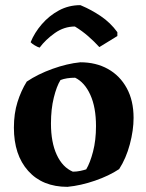

<svg xmlns="http://www.w3.org/2000/svg" viewBox="-20 -714 567 746"><path d="M242 12Q145 12 89.5 -50Q34 -112 34 -218Q34 -273 48 -317.5Q62 -362 84 -397Q127 -426 184 -446.5Q241 -467 292 -472Q353 -472 399.5 -446Q446 -420 472.5 -371.5Q499 -323 499 -256Q499 -208 484.5 -153.5Q470 -99 443 -57Q404 -31 349 -12Q294 7 242 12ZM263 -47Q278 -47 292 -50Q306 -53 315 -56Q330 -81 341.5 -125Q353 -169 353 -224Q353 -297 331 -345.5Q309 -394 272 -412Q238 -412 215 -403Q200 -379 189 -334.5Q178 -290 178 -234Q178 -161 200.5 -112.5Q223 -64 263 -47ZM292 -694 297 -692Q335 -676 372 -651Q409 -626 436 -589V-574L366 -531Q347 -552 323 -573Q299 -594 271 -611Q229 -611 193 -585.5Q157 -560 134 -529Q126 -531 114.5 -538Q103 -545 99 -550Q114 -587 142.5 -620Q171 -653 209 -673.5Q247 -694 292 -694Z"/></svg>

Font: Labrada
Style: Bold
Weight: 700
Designer: Mercedes Jáuregui
Foundry: Omnibus-Type Team
Version: Version 1.000; ttfautohint (v1.8.4.7-5d5b)